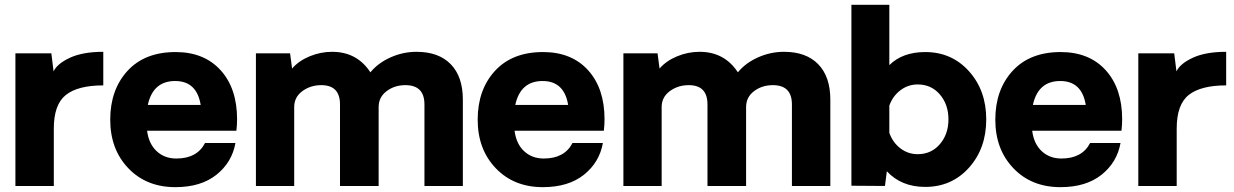

<svg xmlns="http://www.w3.org/2000/svg" viewBox="-20 -771 5116 796"><path d="M408.2 -556.2V-417Q303.2 -417 253.2 -377.4Q203.1 -337.9 203.1 -237.8V0H43.9V-549.8H192.9L202.1 -475.1Q217.3 -507.3 270.3 -531.7Q323.2 -556.2 408.2 -556.2Z M962.9 -275.9Q962.9 -253.9 960 -229H589.8Q596.7 -174.8 629.4 -144.3Q662.1 -113.8 710.9 -113.8Q796.9 -113.8 830.1 -178.2H956.1Q941.9 -98.1 877.4 -46.6Q813 4.9 707 4.9Q586.9 4.9 512 -73.5Q437 -151.9 437 -274.9Q437 -398.9 508.5 -477.1Q580.1 -555.2 708 -555.2Q826.2 -555.2 894.5 -480Q962.9 -404.8 962.9 -275.9ZM706.1 -435.1Q614.3 -435.1 592.8 -335.9H812Q795.9 -435.1 706.1 -435.1Z M1707 -556.2Q1798.8 -556.2 1848.9 -504.6Q1898.9 -453.1 1898.9 -357.9V0H1739.7V-337.9Q1739.7 -418 1660.6 -418Q1615.7 -418 1582.8 -393.1Q1549.8 -368.2 1549.8 -327.1V0H1389.6V-337.9Q1389.6 -418 1312 -418Q1267.1 -418 1233.4 -393.1Q1199.7 -368.2 1199.7 -327.1V0H1041V-549.8H1182.6L1190.9 -486.8Q1218.8 -519 1263.9 -537.6Q1309.1 -556.2 1356.9 -556.2Q1460 -556.2 1515.6 -471.2Q1547.9 -510.3 1599.4 -533.2Q1650.9 -556.2 1707 -556.2Z M2486.3 -275.9Q2486.3 -253.9 2483.4 -229H2113.3Q2120.1 -174.8 2152.8 -144.3Q2185.5 -113.8 2234.4 -113.8Q2320.3 -113.8 2353.5 -178.2H2479.5Q2465.3 -98.1 2400.9 -46.6Q2336.4 4.9 2230.5 4.9Q2110.4 4.9 2035.4 -73.5Q1960.4 -151.9 1960.4 -274.9Q1960.4 -398.9 2032 -477.1Q2103.5 -555.2 2231.4 -555.2Q2349.6 -555.2 2418 -480Q2486.3 -404.8 2486.3 -275.9ZM2229.5 -435.1Q2137.7 -435.1 2116.2 -335.9H2335.4Q2319.3 -435.1 2229.5 -435.1Z M3230.5 -556.2Q3322.3 -556.2 3372.3 -504.6Q3422.4 -453.1 3422.4 -357.9V0H3263.2V-337.9Q3263.2 -418 3184.1 -418Q3139.2 -418 3106.2 -393.1Q3073.2 -368.2 3073.2 -327.1V0H2913.1V-337.9Q2913.1 -418 2835.4 -418Q2790.5 -418 2756.8 -393.1Q2723.1 -368.2 2723.1 -327.1V0H2564.5V-549.8H2706.1L2714.4 -486.8Q2742.2 -519 2787.4 -537.6Q2832.5 -556.2 2880.4 -556.2Q2983.4 -556.2 3039.1 -471.2Q3071.3 -510.3 3122.8 -533.2Q3174.3 -556.2 3230.5 -556.2Z M3815.9 -555.2Q3925.8 -555.2 3997.3 -475.6Q4068.8 -396 4068.8 -275.9Q4068.8 -155.8 3997.3 -75.9Q3925.8 3.9 3815.9 3.9Q3716.8 3.9 3656.7 -61L3648.9 0L3509.8 -1V-751H3667V-501Q3721.7 -555.2 3815.9 -555.2ZM3784.7 -131.8Q3840.8 -131.8 3876.5 -173.3Q3912.1 -214.8 3912.1 -275.9Q3912.1 -337.9 3876.5 -379.4Q3840.8 -420.9 3784.7 -420.9Q3744.6 -420.9 3712.6 -396.5Q3680.7 -372.1 3667 -333V-220.2Q3681.2 -180.2 3712.9 -156Q3744.6 -131.8 3784.7 -131.8Z M4632.3 -275.9Q4632.3 -253.9 4629.4 -229H4259.3Q4266.1 -174.8 4298.8 -144.3Q4331.5 -113.8 4380.4 -113.8Q4466.3 -113.8 4499.5 -178.2H4625.5Q4611.3 -98.1 4546.9 -46.6Q4482.4 4.9 4376.5 4.9Q4256.3 4.9 4181.4 -73.5Q4106.4 -151.9 4106.4 -274.9Q4106.4 -398.9 4178 -477.1Q4249.5 -555.2 4377.4 -555.2Q4495.6 -555.2 4564 -480Q4632.3 -404.8 4632.3 -275.9ZM4375.5 -435.1Q4283.7 -435.1 4262.2 -335.9H4481.4Q4465.3 -435.1 4375.5 -435.1Z M5063.5 -556.2V-417Q4958.5 -417 4908.4 -377.4Q4858.4 -337.9 4858.4 -237.8V0H4699.2V-549.8H4848.1L4857.4 -475.1Q4872.6 -507.3 4925.5 -531.7Q4978.5 -556.2 5063.5 -556.2Z"/></svg>

Font: Oakes Grotesk
Style: Bold
Weight: 700
Designer: Samuel Oakes
Foundry: Samuel Oakes
Version: Version 1.0 | wf-rip DC20170320